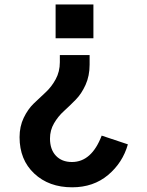

<svg xmlns="http://www.w3.org/2000/svg" viewBox="-20 -587 641 838"><path d="M65.4 11.7Q65.4 -35.2 83.5 -72.8Q101.6 -110.4 127.4 -135.3Q153.3 -160.2 179.2 -184.1Q205.1 -208 223.1 -241.2Q241.2 -274.4 241.2 -315.4V-346.7H371.1V-304.7Q371.1 -255.9 353.5 -216.8Q335.9 -177.7 310.5 -151.9Q285.2 -126 259.3 -102.5Q233.4 -79.1 215.8 -48.8Q198.2 -18.6 198.2 17.6Q198.2 65.4 224.1 92.8Q250 120.1 293.9 120.1Q379.9 120.1 423.8 4.9L538.1 43Q515.6 123 451.7 176.8Q387.7 230.5 294.9 230.5Q193.4 230.5 129.4 170.4Q65.4 110.4 65.4 11.7ZM222.7 -419.9V-567.4H387.7V-419.9Z"/></svg>

Font: Gothic A1
Style: Bold
Weight: 700
Version: Version 2.50